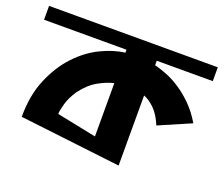

<svg xmlns="http://www.w3.org/2000/svg" viewBox="-99 -685 964 827"><g transform="rotate(20 382.5 -272.0)"><path d="M374 -466.8V-480.5H-3.9V-543.9H769.5V-480.5H512.7V-460Q537.1 -454.1 568.4 -441.9Q599.6 -429.7 632.3 -408.2Q665 -386.7 696.3 -355.5Q727.5 -324.2 752.9 -281.2L606.4 -217.8Q587.9 -262.7 563 -287.1Q538.1 -311.5 512.7 -321.3V0L48.8 -54.7Q48.8 -154.3 80.6 -229Q112.3 -303.7 160.2 -354.5Q208 -405.3 265.1 -433.1Q322.3 -460.9 374 -466.8ZM192.4 -120.1 374 -83V-327.1Q344.7 -321.3 306.2 -300.3Q267.6 -279.3 234.4 -235.4Q210 -199.2 201.2 -167Q192.4 -134.8 192.4 -120.1Z"/></g></svg>

Font: Shorif Bongobondhu ANSI V2
Style: Regular
Weight: 400
Designer: Shorif Uddin Shishir, Shorif art & Design, e-mail : shorifart@gmail.com, facebook : Shorif2001
Foundry: Lipighor Font Foundry
Version: Designed By Shorif Uddin Shishir | Build By Niladri Shekhar 